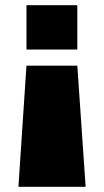

<svg xmlns="http://www.w3.org/2000/svg" viewBox="-20 -560 401 740"><path d="M51 160 82 -307H278L310 160ZM82 -369V-540H278V-369Z"/></svg>

Font: Pathway Extreme SemiCondensed Black
Style: Regular
Weight: 900
Width: 4
Version: Version 1.001;gftools[0.9.26]